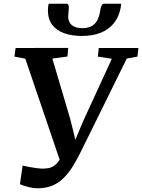

<svg xmlns="http://www.w3.org/2000/svg" viewBox="-20 -1002 767 1036"><path d="M181.5 14Q158.5 14 131 6.5Q103.5 -1 87.5 -8L102 -108.5Q119.5 -104.5 138.2 -101Q157 -97.5 174.2 -95.2Q191.5 -93 204.5 -92Q221.5 -92 238 -94.2Q254.5 -96.5 270.2 -106.5Q286 -116.5 300.5 -138.2Q315 -160 329 -199.5L311.5 -112L116.5 -685.5L58 -696.5L64 -743L348 -743.5L344 -697L262.5 -686L359.5 -358L400.5 -192.5L364 -194L427.5 -345.5L583.5 -685L508 -696.5L513 -743H727L721.5 -696.5L664 -686L419.5 -190Q396.5 -142.5 373 -104.8Q349.5 -67 322.5 -40.5Q295.5 -14 261 0Q226.5 14 181.5 14ZM338.5 -982Q346.5 -982 349 -975.5Q351.5 -969 351.5 -960Q351 -950 349.5 -936Q348 -922 348 -912Q348 -882.5 367.8 -866.2Q387.5 -850 424 -850Q458.5 -850 478.5 -863.5Q498.5 -877 508 -899Q517.5 -921 521 -946.5Q523 -960 527.5 -971Q532 -982 542.5 -982H633.5Q633.5 -978.5 633.2 -974.2Q633 -970 632 -964Q622.5 -912 595 -877.5Q567.5 -843 524 -825.5Q480.5 -808 422 -808Q366.5 -808 325.2 -823.2Q284 -838.5 261.2 -869Q238.5 -899.5 238.5 -945.5Q239 -954.5 239.5 -963.8Q240 -973 243 -982Z"/></svg>

Font: Merriweather 24pt SemiBold
Style: Italic
Weight: 600
Italic angle: -7.8°
Version: Version 2.101